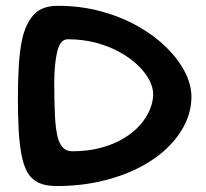

<svg xmlns="http://www.w3.org/2000/svg" viewBox="-20 -629 709 660"><path d="M174.5 10.5Q136 10.5 111.8 -1.2Q87.5 -13 74 -37Q60.5 -61 54 -97Q47 -133 44.2 -181.2Q41.5 -229.5 41.5 -289Q41.5 -348.5 44.5 -401Q47.5 -453.5 56 -493.5Q68 -547.5 95.8 -578.2Q123.5 -609 178.5 -609Q257.5 -609 327.2 -590Q397 -571 454 -538.8Q511 -506.5 552.2 -465.8Q593.5 -425 615.8 -381.2Q638 -337.5 638 -296.5Q638 -248 615.8 -202.5Q593.5 -157 552.5 -118.2Q511.5 -79.5 454.2 -50.8Q397 -22 326.2 -5.8Q255.5 10.5 174.5 10.5ZM227.5 -109Q282.5 -109 326.8 -121Q371 -133 404.5 -153Q438 -173 460.8 -198.5Q483.5 -224 495 -251.8Q506.5 -279.5 506.5 -305.5Q506.5 -328.5 493 -354.2Q479.5 -380 453.8 -404.8Q428 -429.5 392 -449.5Q356 -469.5 310.8 -481.8Q265.5 -494 213 -494Q198 -494 189 -481.2Q180 -468.5 175.5 -446Q171 -426 168.8 -399.8Q166.5 -373.5 166.5 -344.5Q166.5 -279.5 168.8 -233.2Q171 -187 178 -158.5Q190.5 -109 227.5 -109Z"/></svg>

Font: Gluten
Style: Regular
Weight: 400
Designer: Tyler Finck
Foundry: Etcetera Type Company
Version: Version 1.300